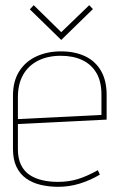

<svg xmlns="http://www.w3.org/2000/svg" viewBox="-20 -708 460 740"><path d="M338 -673 324 -688 216 -584 110 -688 95 -672 216 -554ZM49 -133V-230L391 -247V-342Q391 -398 369 -435.5Q347 -473 307.5 -491.5Q268 -510 215 -510Q162 -510 120 -490.5Q78 -471 54 -433Q30 -395 30 -339V-134Q30 -93 43.5 -65Q57 -37 81 -20Q105 -3 137 4.5Q169 12 205 12Q247 12 287.5 -0.5Q328 -13 365 -35L357 -52Q314 -28 279 -17.5Q244 -7 203 -7Q171 -7 143 -13.5Q115 -20 94 -34Q73 -48 61 -72.5Q49 -97 49 -133ZM371 -343V-265L49 -249V-333Q49 -384 69 -419.5Q89 -455 126.5 -474Q164 -493 214 -493Q262 -493 297 -476.5Q332 -460 351.5 -427Q371 -394 371 -343Z"/></svg>

Font: Advent Pro Thin
Style: Regular
Weight: 250
Version: Version 3.000